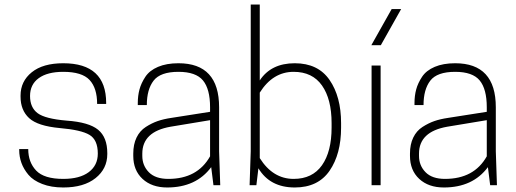

<svg xmlns="http://www.w3.org/2000/svg" viewBox="-20 -820 2285 850"><path d="M260 -28Q333 -28 373 -58Q413 -88 413 -140Q413 -201 376 -223Q339 -245 245 -253Q147 -262 109 -297Q71 -332 71 -392V-397Q71 -460 120.5 -500Q170 -540 260 -540Q450 -540 450 -364V-360H410Q410 -430 376.5 -466Q343 -502 260 -502Q190 -502 151.5 -474Q113 -446 113 -395Q113 -344 146.5 -319Q180 -294 275 -286Q374 -279 414.5 -245.5Q455 -212 455 -142V-138Q455 -73 403 -31.5Q351 10 260 10Q207 10 167 -5.5Q127 -21 106 -46Q85 -71 75 -98.5Q65 -126 65 -156V-160H105Q105 -102 140 -65Q175 -28 260 -28Z M925 0 915 -80Q848 10 720 10Q652 10 611 -28Q570 -66 570 -130V-140Q570 -181 584.5 -211Q599 -241 625.5 -258Q652 -275 678 -284Q704 -293 738 -298L910 -325V-345Q910 -426 878.5 -464Q847 -502 770 -502Q690 -502 660 -463Q630 -424 630 -355H590V-364Q590 -396 597.5 -424Q605 -452 623.5 -480Q642 -508 679.5 -524Q717 -540 770 -540Q950 -540 950 -345V-150L955 0ZM725 -28Q854 -28 910 -128V-288L735 -259Q610 -237 610 -140V-130Q610 -87 639 -57.5Q668 -28 725 -28Z M1130 -800V-464Q1180 -540 1285 -540Q1388 -540 1439 -466Q1490 -392 1490 -275V-255Q1490 -138 1439 -64Q1388 10 1285 10Q1175 10 1124 -75L1115 0H1085L1090 -150V-800ZM1130 -120Q1188 -28 1280 -28Q1363 -28 1405.5 -88.5Q1448 -149 1448 -255V-275Q1448 -381 1405.5 -441.5Q1363 -502 1280 -502Q1188 -502 1130 -410Z M1625 0V-530H1665V0ZM1714 -780H1756L1666 -620H1624Z M2150 0 2140 -80Q2073 10 1945 10Q1877 10 1836 -28Q1795 -66 1795 -130V-140Q1795 -181 1809.5 -211Q1824 -241 1850.5 -258Q1877 -275 1903 -284Q1929 -293 1963 -298L2135 -325V-345Q2135 -426 2103.5 -464Q2072 -502 1995 -502Q1915 -502 1885 -463Q1855 -424 1855 -355H1815V-364Q1815 -396 1822.5 -424Q1830 -452 1848.5 -480Q1867 -508 1904.5 -524Q1942 -540 1995 -540Q2175 -540 2175 -345V-150L2180 0ZM1950 -28Q2079 -28 2135 -128V-288L1960 -259Q1835 -237 1835 -140V-130Q1835 -87 1864 -57.5Q1893 -28 1950 -28Z"/></svg>

Font: Cooper Hewitt
Style: Light
Weight: 703
Designer: Village Type and Design LLC
Foundry: Cooper Hewitt Smithsonian Design Museum
Version: 1.000